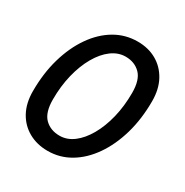

<svg xmlns="http://www.w3.org/2000/svg" viewBox="-164 -833 939 975"><g transform="rotate(30 305.5 -345.0)"><path d="M247 10Q184 10 135 -17.5Q86 -45 58.5 -95.5Q31 -146 31 -216Q31 -321 56.5 -409Q82 -497 127.5 -562.5Q173 -628 234 -664Q295 -700 367 -700Q430 -700 478 -672.5Q526 -645 553.5 -594.5Q581 -544 581 -474Q581 -369 555.5 -281Q530 -193 484.5 -127.5Q439 -62 378.5 -26Q318 10 247 10ZM261 -87Q304 -87 342 -115.5Q380 -144 409.5 -195.5Q439 -247 455.5 -314.5Q472 -382 472 -460Q472 -536 438.5 -569.5Q405 -603 352 -603Q309 -603 270.5 -574.5Q232 -546 202.5 -494.5Q173 -443 156.5 -375.5Q140 -308 140 -230Q140 -154 173.5 -120.5Q207 -87 261 -87Z"/></g></svg>

Font: Radio Canada Big
Style: Italic
Weight: 400
Italic angle: -12°
Designer: Étienne Aubert Bonn
Foundry: Coppers and Brasses
Version: Version 1.001